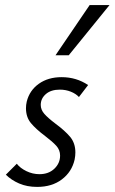

<svg xmlns="http://www.w3.org/2000/svg" viewBox="-20 -726 450 754"><path d="M3 -40 46 -83Q59 -66 83.5 -54Q108 -42 135 -42Q171 -42 193.5 -63.5Q216 -85 216 -115Q216 -137 201 -153.5Q186 -170 157 -192Q121 -219 101.5 -242.5Q82 -266 82 -301Q82 -314 85 -327Q96 -371 132.5 -397Q169 -423 222 -423Q280 -423 326 -392L290 -345Q278 -358 258 -366Q238 -374 215 -374Q180 -374 160 -356.5Q140 -339 140 -314Q140 -295 154 -279Q168 -263 197 -241Q235 -213 255.5 -188.5Q276 -164 276 -127Q276 -114 273 -99Q262 -51 223 -21.5Q184 8 126 8Q86 8 55 -5.5Q24 -19 3 -40ZM332 -706H410L250 -509H198Z"/></svg>

Font: LXGW Bright GB
Style: Italic
Weight: 400
Italic angle: -12°
Designer: Christian Thalmann (Catharsis Fonts)
Foundry: LXGW / Christian Thalmann (Catharsis Fonts) / Fontworks Inc.
Version: Version 5.510